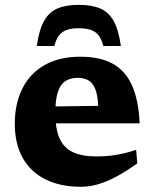

<svg xmlns="http://www.w3.org/2000/svg" viewBox="-20 -738 620 772"><path d="M302.5 -510Q382.5 -510 433.8 -481.5Q485 -453 511.2 -393.8Q537.5 -334.5 541.5 -242H161.5L161 -309.5L420 -313L375.5 -284.5Q375.5 -339.5 366.5 -370Q357.5 -400.5 339 -412.8Q320.5 -425 292.5 -425Q263 -425 243 -412Q223 -399 212.8 -368.5Q202.5 -338 202.5 -284Q202.5 -219.5 219.5 -181.5Q236.5 -143.5 273.2 -126.2Q310 -109 368 -109Q399 -109 426.2 -112.2Q453.5 -115.5 478.5 -121.5Q503.5 -127.5 527.5 -135.5L532 -81Q488 -49.5 449 -28.5Q410 -7.5 374.8 2.8Q339.5 13 306 13Q222.5 13 162.8 -16.8Q103 -46.5 71.2 -103.2Q39.5 -160 39.5 -240.5Q39.5 -321.5 70 -382.2Q100.5 -443 159.5 -476.5Q218.5 -510 302.5 -510ZM297 -624.5Q267.5 -624.5 248 -617.5Q228.5 -610.5 216.8 -594.8Q205 -579 198.5 -553H128Q137 -617.5 156.8 -653.2Q176.5 -689 210.8 -703.8Q245 -718.5 297 -718.5Q349 -718.5 383.2 -703.8Q417.5 -689 437.2 -653.2Q457 -617.5 466 -553H395.5Q389 -579 377.2 -594.8Q365.5 -610.5 346 -617.5Q326.5 -624.5 297 -624.5Z"/></svg>

Font: Newsreader 9pt
Style: Bold
Weight: 700
Designer: Hugues Gentile
Foundry: Production Type
Version: Version 1.003